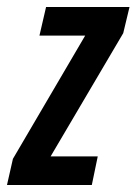

<svg xmlns="http://www.w3.org/2000/svg" viewBox="-46 -530 391 550"><path d="M-26 0 -9 -75 198 -428H67L86 -510H325L307 -435L99 -82H234L217 0Z"/></svg>

Font: Saira UltraCondensed
Style: Bold Italic
Weight: 700
Width: 1
Italic angle: -12°
Designer: Hector Gatti with collaboration of the Omnibus-Type team
Foundry: Omnibus-Type
Version: Version 1.101